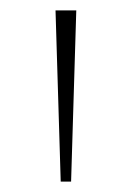

<svg xmlns="http://www.w3.org/2000/svg" viewBox="-20 -828 254 370"><path d="M97 -478 87 -808H127L117 -478Z"/></svg>

Font: Encode Sans Exp Th
Style: Regular
Weight: 100
Width: 7
Designer: Multiple Designers
Foundry: Impallari Type
Version: Version 3.002; ttfautohint (v1.8.3) -l 8 -r 50 -G 200 -x 14 